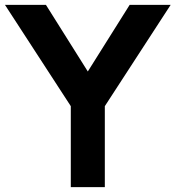

<svg xmlns="http://www.w3.org/2000/svg" viewBox="-39 -770 722 790"><path d="M252.3 -333.2 -18.6 -750H150L322.3 -475.9L494.5 -750H663.2L392.3 -333.2V0H252.3Z"/></svg>

Font: Spartan MB
Style: Bold
Weight: 700
Designer: Matt Bailey, Mirko Velimirovic
Foundry: Matt Bailey
Version: Version 1.005